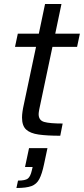

<svg xmlns="http://www.w3.org/2000/svg" viewBox="-20 -678 419 959"><path d="M281 0Q215 0 173 -6Q131 -12 110.5 -31Q90 -50 90 -91Q90 -116 99 -156L160 -444H55L69 -510H174L205 -658H287L256 -510H379L365 -444H242L181 -155Q179 -148 176 -131.5Q173 -115 173 -108Q173 -77 200.5 -69Q228 -61 293 -61ZM62 261 70 224Q106 224 119 214Q132 204 139 173L143 156H105L125 62H217L200 142Q190 190 176.5 216Q163 242 137 251.5Q111 261 62 261Z"/></svg>

Font: Saira
Style: Italic
Weight: 400
Italic angle: -12°
Designer: Hector Gatti with collaboration of the Omnibus-Type team
Foundry: Omnibus-Type
Version: Version 1.100; ttfautohint (v1.8.3)